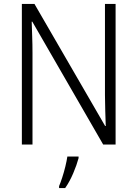

<svg xmlns="http://www.w3.org/2000/svg" viewBox="-20 -734 698 975"><path d="M567 0H504L144 -624H141Q142 -587 143.5 -548Q145 -509 145 -466V0H91V-714H155L514 -94H517Q516 -128 514.5 -171.5Q513 -215 513 -251V-714H567ZM379 69Q370 103 352 145.5Q334 188 311 221H280V211Q287 195 296 167.5Q305 140 312 111Q319 82 322 61H379Z"/></svg>

Font: Noto Sans Gurmukhi SemiCondensed Light
Style: Regular
Weight: 300
Width: 4
Designer: Jelle Bosma - Monotype Design Team
Foundry: Monotype Imaging Inc.
Version: Version 2.004; ttfautohint (v1.8.4.7-5d5b)